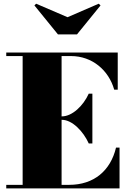

<svg xmlns="http://www.w3.org/2000/svg" viewBox="-20 -1040 709 1060"><path d="M353 -945 179.5 -1019.5 170 -1010 300 -850H405L535 -1010L525 -1019.5ZM470 -248H490V-523H470C440 -456 378.5 -397.5 322 -397.5H320V-730.5H372C489 -730.5 580.5 -652 610.5 -545H630V-750H14.5V-730.5H105V-19.5H14.5V0H640V-225H620.5C590.5 -98 498.5 -19.5 362 -19.5H320V-378.5H322C378.5 -378.5 440 -315 470 -248Z"/></svg>

Font: Bodoni* 11pt Fatface
Style: Regular
Weight: 900
Version: Version 2.3